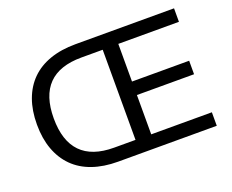

<svg xmlns="http://www.w3.org/2000/svg" viewBox="-114 -894 1306 1083"><g transform="rotate(-20 539.5 -352.5)"><path d="M425 0Q339 0 272 -23.5Q205 -47 159.5 -92.5Q114 -138 90 -203.5Q66 -269 66 -353Q66 -437 90 -502.5Q114 -568 159.5 -613Q205 -658 272 -681.5Q339 -705 425 -705H1017V-624H653V-398H996V-317H653V-81H1017V0ZM431 -82H559V-623H431Q299 -623 233 -555.5Q167 -488 167 -353Q167 -218 233 -150Q299 -82 431 -82Z"/></g></svg>

Font: Nunito Sans 12pt ExtraLight 10pt Medium
Style: Regular
Weight: 500
Version: Version 3.101;gftools[0.9.27]